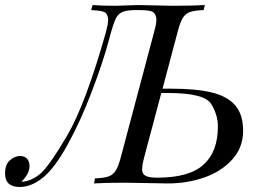

<svg xmlns="http://www.w3.org/2000/svg" viewBox="-85 -728 1040 762"><path d="M539.1 -22.9Q666 -22.9 722.9 -74.5Q779.8 -126 779.8 -226.1Q779.8 -272 753.2 -315.4Q726.6 -358.9 582 -358.9H555.2L487.8 -106Q479 -73.2 479 -55.7Q479 -38.1 492.2 -30.5Q505.4 -22.9 539.1 -22.9ZM595.2 -376Q693.4 -376 755.1 -361.1Q816.9 -346.2 848.4 -310.1Q879.9 -273.9 879.9 -208.5Q879.9 -143.1 836.9 -95.2Q793.9 -47.4 725.8 -23.7Q657.7 0 582 0L410.2 -2.9Q330.1 -2.9 288.1 0L292 -20Q328.1 -21.5 345.9 -27.8Q363.8 -34.2 374.5 -51.3Q385.3 -68.4 395 -106L526.9 -602.1Q535.6 -632.8 535.6 -649.4Q535.6 -666 526.1 -677Q516.6 -688 467.8 -688H454.1Q420.4 -688 403.3 -681.4Q386.2 -674.8 376 -657.2Q365.7 -639.6 345.2 -562Q324.7 -484.4 279.8 -365.7Q234.9 -247.1 183.3 -153.8Q131.8 -60.5 85.9 -23.4Q40 13.7 -5.9 14.2Q-64.9 14.2 -64.9 -39.1Q-64.9 -75.7 -45.2 -92.3Q-25.4 -108.9 -5.9 -108.9Q13.7 -108.9 22.9 -97.4Q32.2 -85.9 32.2 -68.8Q32.2 -38.1 0 -6.8H2Q37.6 -8.8 72.3 -36.1Q106.9 -63.5 180.7 -188.5Q254.4 -313.5 335.9 -602.1Q344.2 -633.8 344.2 -649.4Q344.2 -665 335.4 -675.5Q326.7 -686 276.9 -688L282.2 -708Q314 -705.1 375 -705.1L463.9 -708L599.1 -705.1Q685.1 -705.1 728 -708L723.1 -688Q686.5 -686.5 668.7 -680.2Q650.9 -673.8 640.4 -656.7Q629.9 -639.6 620.1 -602.1L560.1 -376Z"/></svg>

Font: PlayfairDisplay-Italic
Style: Italic
Weight: 400
Italic angle: -14°
Designer: Claus Eggers Sørensen
Foundry: Claus Eggers Sørensen
Version: Version 1.002;PS 001.002;hotconv 1.0.70;makeotf.lib2.5.58329